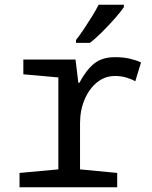

<svg xmlns="http://www.w3.org/2000/svg" viewBox="-20 -786 640 806"><path d="M62 0V-60L225 -75V-461L78 -474V-536H297L309 -438H313Q341 -491 374.5 -518.5Q408 -546 463 -546Q497 -546 523.5 -540Q550 -534 572 -524L548 -445Q532 -454 510 -460.5Q488 -467 463 -467Q420 -467 387 -440Q354 -413 335 -368Q316 -323 316 -269V-75L472 -60V0ZM299 -618Q314 -637 331.5 -663Q349 -689 366 -716.5Q383 -744 394 -766H500V-756Q488 -738 463 -709.5Q438 -681 409.5 -652.5Q381 -624 357 -606H299Z"/></svg>

Font: Noto Sans Mono
Style: Regular
Weight: 400
Designer: Monotype Design Team
Foundry: Monotype Imaging Inc.
Version: Version 2.014